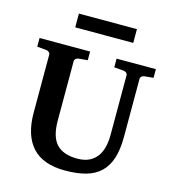

<svg xmlns="http://www.w3.org/2000/svg" viewBox="-126 -966 980 1086"><g transform="rotate(15 364.5 -423.0)"><path d="M649.9 -615.2Q641.6 -614.3 634.8 -608.4Q627.9 -602.5 627.9 -592.8V-253.9Q627.9 -180.2 611.3 -128.7Q594.7 -77.1 561 -44.9Q527.3 -12.7 475.8 1.7Q424.3 16.1 354 16.1Q225.1 16.1 162.1 -53Q99.1 -122.1 99.1 -253.9V-592.8Q99.1 -602.5 92 -608.4Q85 -614.3 76.2 -615.2L22 -620.1V-670.9H317.9V-620.1L264.2 -615.2Q255.9 -614.3 249 -608.4Q242.2 -602.5 242.2 -592.8V-246.1Q242.2 -152.3 281.7 -109.6Q321.3 -66.9 403.8 -66.9Q443.4 -66.9 471.2 -79.8Q499 -92.8 517.1 -116.2Q535.2 -139.6 543.5 -172.6Q551.8 -205.6 551.8 -246.1V-592.8Q551.8 -602.5 545.4 -608.4Q539.1 -614.3 529.8 -615.2L473.1 -620.1V-670.9H703.1V-620.1ZM201.2 -781.2V-861.8H541V-781.2Z"/></g></svg>

Font: Charis SIL APac
Style: Bold
Weight: 700
Foundry: SIL International
Version: Version 5.000